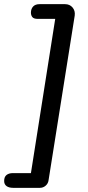

<svg xmlns="http://www.w3.org/2000/svg" viewBox="-80 -725 424 925"><path d="M-16 180Q-37 180 -48.5 171.5Q-60 163 -60 147Q-60 127 -48.5 118Q-37 109 -18 109H69L186 -634H102Q83 -634 76 -642.5Q69 -651 69 -664Q69 -682 79.5 -693.5Q90 -705 111 -705H233Q256 -705 269.5 -689Q283 -673 280 -650L154 143Q152 159 140 169.5Q128 180 112 180Z"/></svg>

Font: Nunito Medium
Style: Italic
Weight: 500
Designer: Vernon Adams
Foundry: Vernon Adams
Version: Version 3.601